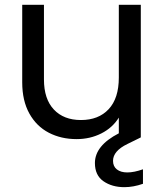

<svg xmlns="http://www.w3.org/2000/svg" viewBox="-20 -568 680 795"><path d="M507 146Q535 146 572 133V193Q532 207 495 207Q444 207 408.5 182.5Q373 158 373 107Q373 35 472 -16V-81Q446 -39 399.5 -15.5Q353 8 297 8Q233 8 182 -18.5Q131 -45 101.5 -98Q72 -151 72 -227V-548H162V-239Q162 -158 203 -114.5Q244 -71 315 -71Q388 -71 430 -116Q472 -161 472 -247V-548H563V0H562L563 1L508 28Q448 57 448 98Q448 121 464 133.5Q480 146 507 146Z"/></svg>

Font: A Bank Premium Regular
Style: Regular
Weight: 400
Designer: Ninad Kale (Devanagari), Jonny Pinhorn (Latin), Htun Naung (Myanmar)
Foundry: Indian Type Foundry
Version: 4.004